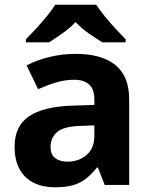

<svg xmlns="http://www.w3.org/2000/svg" viewBox="-20 -786 644 816"><path d="M302 -557Q412 -557 470.5 -509.5Q529 -462 529 -364V0H425L396 -74H392Q369 -45 344.5 -26Q320 -7 288.5 1.5Q257 10 211 10Q163 10 124.5 -8.5Q86 -27 64 -65.5Q42 -104 42 -163Q42 -250 103 -291.5Q164 -333 286 -337L381 -340V-364Q381 -407 358.5 -427Q336 -447 296 -447Q256 -447 218 -435.5Q180 -424 142 -407L93 -508Q137 -531 190.5 -544Q244 -557 302 -557ZM323 -251Q251 -249 223 -225Q195 -201 195 -162Q195 -128 215 -113.5Q235 -99 267 -99Q315 -99 348 -127.5Q381 -156 381 -208V-253ZM389 -766Q403 -744 425.5 -716.5Q448 -689 472 -663Q496 -637 514 -619V-606H415Q389 -622 358 -643.5Q327 -665 301 -692Q275 -665 245 -644Q215 -623 189 -606H90V-619Q109 -638 132.5 -663.5Q156 -689 178.5 -716.5Q201 -744 215 -766Z"/></svg>

Font: Noto Sans Kannada
Style: Regular
Weight: 400
Designer: Jelle Bosma - Monotype Design Team
Foundry: Monotype Imaging Inc.
Version: Version 2.003